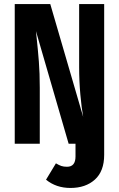

<svg xmlns="http://www.w3.org/2000/svg" viewBox="-20 -712 589 951"><path d="M496 -692V55Q496 136 450 177.5Q404 219 329 219Q258 219 208 178L257 97Q272 106 283.5 110Q295 114 312 114Q354 114 354 63V0H320L158 -558L161 -530Q168 -464 172.5 -407Q177 -350 177 -277V0H53V-692H229L392 -133Q384 -177 378 -243.5Q372 -310 372 -380V-692Z"/></svg>

Font: Fira Sans Extra Condensed SemiBold
Style: Regular
Weight: 600
Width: 1
Designer: Carrois Corporate & Edenspiekermann AG
Foundry: Carrois Corporate GbR & Edenspiekermann AG
Version: Version 4.203